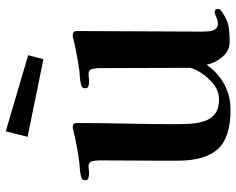

<svg xmlns="http://www.w3.org/2000/svg" viewBox="-97 -718 822 668"><g transform="rotate(-90 314.0 -384.0)"><path d="M617 -37Q617 -41 614.5 -44.5Q612 -48 607 -48Q599 -48 588 -42.5Q577 -37 566 -37Q552 -37 546 -46.5Q540 -56 539 -68.5Q538 -81 538 -91Q538 -201 539 -310.5Q540 -420 540 -529Q540 -542 525 -542Q522 -542 519.5 -541.5Q517 -541 514 -540Q459 -527 403 -519Q391 -518 378 -517Q365 -516 354 -513Q348 -512 344.5 -509Q341 -506 341 -498Q341 -489 349.5 -487Q358 -485 365 -485Q372 -485 378 -486Q384 -487 390 -487Q405 -487 408 -474Q411 -461 411 -450Q411 -371 411.5 -291.5Q412 -212 412 -132Q412 -131 409 -123.5Q406 -116 405 -114Q392 -86 364 -59.5Q336 -33 302 -33Q270 -33 252 -47Q234 -61 226.5 -84Q219 -107 217.5 -133.5Q216 -160 216 -184Q216 -270 218 -356.5Q220 -443 220 -529Q220 -542 206 -542Q201 -542 195 -540Q137 -526 82 -519Q71 -518 58 -517Q45 -516 34 -513Q28 -512 24.5 -509Q21 -506 21 -498Q21 -489 30 -487Q39 -485 46 -485Q52 -485 57.5 -486Q63 -487 69 -487Q84 -487 87 -474Q90 -461 90 -450Q90 -398 89.5 -346.5Q89 -295 89 -243V-176Q89 -82 129 -37.5Q169 7 265 7Q315 7 354.5 -14.5Q394 -36 423 -76Q428 -48 449.5 -22Q471 4 502 4Q534 4 557 0Q580 -4 607 -23Q617 -29 617 -37ZM456 -697 191 -775 172 -699 442 -644Z"/></g></svg>

Font: UoqMunThenKhung
Style: Regular
Weight: 400
Designer: Font-Kai, 金井和夫, 宇文滿月
Foundry: Kazuo Kanai, Moonlit Owen
Version: Version 1.197